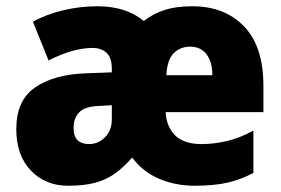

<svg xmlns="http://www.w3.org/2000/svg" viewBox="-20 -583 898 613"><path d="M594 -563Q697 -563 759 -499Q821 -435 821 -309V-225H509Q511 -179 539 -151Q567 -123 624 -123Q662 -123 703.5 -132.5Q745 -142 789 -166V-31Q750 -10 707 0Q664 10 601 10Q541 10 488.5 -12Q436 -34 402 -80Q373 -47 345 -27.5Q317 -8 282 1Q247 10 197 10Q125 10 78.5 -38.5Q32 -87 32 -171Q32 -262 91.5 -303.5Q151 -345 254 -349L337 -352V-363Q337 -400 319.5 -415Q302 -430 276 -430Q214 -430 135 -390L85 -514Q130 -538 183 -550.5Q236 -563 291 -563Q383 -563 439 -516Q470 -540 506.5 -551.5Q543 -563 594 -563ZM587 -434Q556 -434 535 -413.5Q514 -393 511 -343H658Q658 -385 639.5 -409.5Q621 -434 587 -434ZM301 -245Q253 -244 234 -225.5Q215 -207 215 -175Q215 -147 228 -135Q241 -123 264 -123Q294 -123 315.5 -145Q337 -167 337 -202V-247Z"/></svg>

Font: Noto Sans Myanmar UI SemiCondensed Black
Style: Regular
Weight: 900
Width: 4
Designer: Monotype Design Team
Foundry: Monotype Imaging Inc.
Version: Version 2.103; ttfautohint (v1.8.4.7-5d5b)